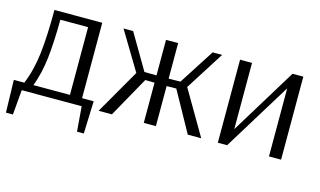

<svg xmlns="http://www.w3.org/2000/svg" viewBox="-80 -734 1861 1117"><g transform="rotate(15 851.0 -175.0)"><path d="M176 -454Q175 -316 164 -220.5Q153 -125 123 -46H343V-454ZM486 -46 479 150H438L426 0H65L52 150H10L5 -46H68Q103 -130 115.5 -234.5Q128 -339 128 -500H416V-46Z M873 -500V-286L944 -287L1081 -500H1138L990 -267L1146 0H1065L931 -242L873 -241V0H800V-242L744 -243L608 0H528L683 -269L544 -500H602L727 -287L800 -286V-500Z M1562 -500H1627V0H1554V-410L1302 0H1246V-500H1318V-101Z"/></g></svg>

Font: Arsenal
Style: Regular
Weight: 400
Designer: Andrij Shevchenko
Foundry: Stairsfor.com
Version: Version 1.000